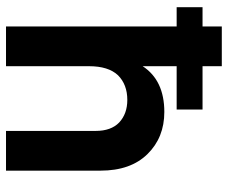

<svg xmlns="http://www.w3.org/2000/svg" viewBox="-78 -662 740 623"><g transform="rotate(90 291.5 -350.0)"><path d="M342.8 -513.7Q425.8 -513.7 479.5 -459Q533.2 -404.3 533.2 -306.6Q533.2 -205.1 533.2 0Q501 0 404.3 0Q404.3 -72.3 404.3 -291Q404.3 -340.8 377 -367.2Q348.6 -393.6 303.7 -393.6Q253.9 -393.6 223.6 -363.3Q194.3 -332 194.3 -269.5Q194.3 -179.7 194.3 0Q162.1 0 65.4 0Q65.4 -138.7 65.4 -553.7Q49.8 -553.7 2.9 -553.7Q2.9 -575.2 2.9 -637.7Q18.6 -637.7 65.4 -637.7Q65.4 -653.3 65.4 -700.2Q97.7 -700.2 194.3 -700.2Q194.3 -684.6 194.3 -637.7Q229.5 -637.7 335 -637.7Q335 -617.2 335 -553.7Q299.8 -553.7 194.3 -553.7Q194.3 -526.4 194.3 -443.4Q240.2 -513.7 342.8 -513.7Z"/></g></svg>

Font: LeFont
Style: Regular
Weight: 700
Designer: Leryon MEDIA
Version: Version 1.0